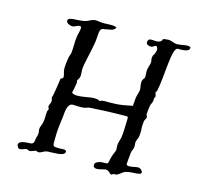

<svg xmlns="http://www.w3.org/2000/svg" viewBox="-88 -646 778 757"><g transform="rotate(15 300.5 -267.0)"><path d="M601 -546C598 -549 593 -550 588 -550C576 -550 561 -545 546 -545C533 -545 522 -553 510 -553C509 -553 493 -552 488 -550C487 -549 485 -543 485 -542C479 -537 472 -535 464 -535C458 -535 451 -536 446 -536C437 -536 430 -534 430 -521C430 -513 439 -509 449 -509C458 -509 463 -517 468 -517C472 -517 476 -511 476 -503C476 -492 467 -477 466 -477C465 -472 464 -468 464 -465C464 -460 466 -458 466 -450C466 -440 458 -425 458 -410C458 -402 459 -396 459 -390C459 -380 454 -380 452 -375C449 -369 449 -364 449 -360C449 -351 452 -344 452 -333C452 -326 446 -311 444 -298C442 -283 442 -267 441 -265C438 -265 417 -260 404 -258C385 -255 367 -254 349 -254C336 -254 321 -256 310 -250C305 -250 304 -254 299 -254C293 -254 288 -255 284 -255C272 -255 243 -247 218 -247C208 -247 200 -249 196 -254C197 -253 204 -292 204 -294C204 -295 204 -296 204 -297C204 -299 203 -301 203 -303C203 -310 212 -313 212 -329C212 -337 211 -344 211 -353C211 -372 227 -430 233 -469C238 -503 231 -528 255 -528C275 -533 290 -530 299 -546C293 -550 285 -551 275 -551C266 -551 256 -550 246 -550C232 -550 223 -553 213 -553C197 -553 186 -542 171 -539C141 -532 104 -540 104 -522C104 -512 121 -506 129 -506C138 -506 148 -515 157 -515C161 -515 164 -514 164 -508C164 -497 159 -484 157 -469C154 -451 156 -427 153 -403C151 -395 147 -388 146 -378C144 -366 142 -350 142 -338C142 -324 148 -314 148 -306C148 -295 140 -298 138 -294C137 -291 128 -217 124 -217C124 -211 127 -206 127 -200C127 -191 121 -185 120 -178C120 -173 124 -171 124 -164C124 -163 121 -161 120 -156C118 -138 120 -124 116 -108C114 -99 108 -90 108 -80C108 -74 110 -69 110 -69C110 -51 106 -51 105 -42C102 -17 100 -18 76 -17C62 -16 42 -13 42 0C42 1 43 3 43 5V4C43 4 47 11 47 12C50 14 52 15 55 15C63 15 73 9 80 8C86 8 88 12 93 12C105 12 112 5 118 5C122 5 123 8 129 8C138 8 148 -1 157 -3C177 -7 233 0 233 -22C233 -28 225 -29 221 -29C216 -29 212 -28 209 -28C180 -28 178 -28 178 -48C178 -95 180 -106 186 -152C188 -176 190 -208 212 -208C220 -208 230 -207 240 -207C269 -207 266 -213 280 -214C307 -216 375 -219 411 -219C434 -219 434 -221 434 -210C434 -192 432 -145 430 -134C428 -123 422 -109 422 -99C422 -93 423 -87 423 -82C423 -74 417 -67 412 -50C407 -34 407 -23 404 -21C400 -17 379 -20 372 -17C358 -13 353 -8 353 -1C353 9 360 12 368 12C380 12 397 5 403 5C418 5 422 19 429 19C431 19 434 14 440 14H446C451 14 455 10 459 8C465 5 470 -3 481 -6C506 -14 543 -7 543 -20C543 -27 534 -36 524 -36C515 -36 500 -31 489 -31C484 -31 479 -32 477 -36C477 -36 479 -69 481 -83C482 -94 489 -101 489 -112C489 -119 488 -123 488 -127C488 -136 494 -145 496 -152C497 -160 498 -169 498 -178C498 -183 497 -188 497 -194C497 -202 498 -210 499 -218C500 -225 506 -229 506 -236C506 -241 502 -242 502 -248C502 -257 504 -266 506 -283C507 -290 514 -298 514 -307V-313C514 -316 518 -323 518 -323C518 -329 514 -334 514 -340V-342C514 -342 517 -343 518 -345C532 -408 530 -528 554 -528C557 -528 561 -528 563 -528C577 -528 601 -530 601 -543V-546Z"/></g></svg>

Font: Jim Nightshade
Style: Regular
Weight: 400
Designer: Astigmatic (AOETI)
Foundry: Astigmatic (AOETI)
Version: Version 1.000